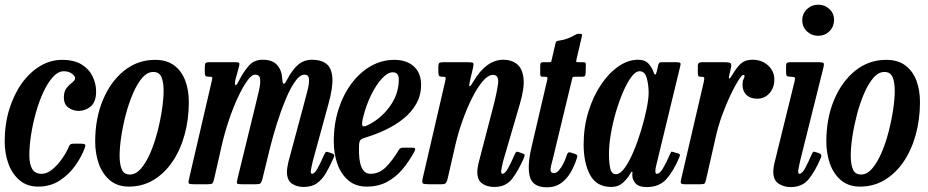

<svg xmlns="http://www.w3.org/2000/svg" viewBox="-22 -785 3952 818"><path d="M387.5 -396Q387.5 -350.5 364.5 -331.5Q341.5 -312.5 313 -312.5Q289.5 -312.5 269.8 -326.2Q250 -340 250 -370.5Q250.5 -397 262.5 -411.2Q274.5 -425.5 286.2 -434.2Q298 -443 298 -452.5Q298 -461.5 283.8 -471.5Q269.5 -481.5 250 -481.5Q226 -481.5 204 -457.5Q182 -433.5 163.5 -394.2Q145 -355 131.5 -307.2Q118 -259.5 110.5 -211.5Q103 -163.5 103 -123Q103 -85.5 115.2 -65Q127.5 -44.5 155.5 -44.5Q179 -44.5 202.5 -64.5Q226 -84.5 244.5 -111.8Q263 -139 271.5 -160.5Q274.5 -168 278.8 -170.5Q283 -173 295 -173H320Q335 -173 339.2 -170Q343.5 -167 339.5 -156Q327 -120 300.2 -81.5Q273.5 -43 233.5 -16.5Q193.5 10 140.5 10Q93.5 10 61.8 -16.8Q30 -43.5 14 -87.2Q-2 -131 -2 -182Q-2 -256 17.5 -319.2Q37 -382.5 70.8 -429.8Q104.5 -477 148.8 -503.5Q193 -530 242.5 -530Q294.5 -530 326.5 -509.8Q358.5 -489.5 373 -458.5Q387.5 -427.5 387.5 -396Z M383.5 -182Q383.5 -280.5 416.5 -359.2Q449.5 -438 507 -484Q564.5 -530 638.5 -530Q689 -530 720.8 -505.8Q752.5 -481.5 767.5 -441Q782.5 -400.5 782.5 -350.5Q782.5 -276.5 764.5 -211.2Q746.5 -146 712.8 -96.2Q679 -46.5 632 -18.2Q585 10 527 10Q478.5 10 446.5 -16.8Q414.5 -43.5 399 -87.2Q383.5 -131 383.5 -182ZM487.5 -121.5Q487.5 -85.5 496.8 -63.5Q506 -41.5 531.5 -41.5Q557 -41.5 579 -67.2Q601 -93 618.8 -134.5Q636.5 -176 649 -224.2Q661.5 -272.5 668.2 -318.5Q675 -364.5 675 -398.5Q675 -434.5 665.8 -456.5Q656.5 -478.5 631 -478.5Q605.5 -478.5 583.5 -452.8Q561.5 -427 543.8 -385.2Q526 -343.5 513.5 -295.2Q501 -247 494.2 -201Q487.5 -155 487.5 -121.5Z M870 -520H976Q992 -520 995.8 -518.2Q999.5 -516.5 996.5 -502.5L981.5 -447.5Q976.5 -425 981 -422.2Q985.5 -419.5 997 -443Q1013 -475 1036 -502.8Q1059 -530.5 1097 -530.5Q1139.5 -530.5 1159.2 -507.5Q1179 -484.5 1180.5 -448Q1182 -428.5 1186.8 -427.8Q1191.5 -427 1201.5 -446.5Q1223 -487.5 1247.8 -509Q1272.5 -530.5 1308 -530.5Q1346 -530.5 1368.5 -513Q1391 -495.5 1394 -454Q1397 -412.5 1377 -341L1311 -100Q1309 -92.5 1305.5 -76Q1302 -59.5 1302 -56Q1302 -44.5 1307.5 -44.5Q1318.5 -44.5 1331.2 -68Q1344 -91.5 1360 -128Q1363.5 -135 1366.5 -137.2Q1369.5 -139.5 1377.5 -136.5L1392.5 -131.5Q1400.5 -128.5 1401.8 -125.5Q1403 -122.5 1400 -114Q1383.5 -76.5 1367 -48.2Q1350.5 -20 1328.2 -4.2Q1306 11.5 1271.5 11.5Q1241.5 11.5 1221 -3.2Q1200.5 -18 1200.5 -53Q1200.5 -61 1202.5 -73.8Q1204.5 -86.5 1207 -96.5L1269 -327Q1280 -367.5 1288 -399Q1296 -430.5 1294.5 -448.8Q1293 -467 1275 -467Q1256 -467 1235.5 -438.2Q1215 -409.5 1195.5 -363Q1176 -316.5 1158.8 -262Q1141.5 -207.5 1128.5 -155.5L1095.5 -20.5Q1092 -8 1087.8 -4Q1083.5 0 1067.5 0H1011Q989 0 987.5 -4.2Q986 -8.5 990.5 -26L1065 -331Q1075 -370.5 1081.8 -401.2Q1088.5 -432 1086 -449.5Q1083.5 -467 1065 -467Q1050 -467 1030.8 -440Q1011.5 -413 991 -369Q970.5 -325 952.8 -272Q935 -219 923 -166.5L890 -21.5Q886.5 -8 883 -4Q879.5 0 862 0H806Q783 0 781.5 -5Q780 -10 784.5 -28L879 -434.5Q882.5 -450 882.5 -454Q882.5 -458 874 -458H872Q859 -458 854.8 -460.8Q850.5 -463.5 850.5 -477.5V-497Q850.5 -511 853.2 -515.5Q856 -520 870 -520Z M1400 -182Q1400 -257 1420.5 -320.2Q1441 -383.5 1476.8 -430.8Q1512.5 -478 1559 -504Q1605.5 -530 1657.5 -530Q1710.5 -530 1741.2 -502Q1772 -474 1772 -423.5Q1772 -378.5 1751.2 -342.2Q1730.5 -306 1695.5 -278.2Q1660.5 -250.5 1618.2 -230.8Q1576 -211 1533 -198.5Q1518 -194 1512.8 -187.2Q1507.5 -180.5 1507.5 -159Q1504 -44.5 1556.5 -44.5Q1594 -44.5 1623 -74Q1652 -103.5 1676.5 -145.5Q1680.5 -152.5 1685.2 -154.2Q1690 -156 1701 -156H1727.5Q1743 -156 1746 -152.8Q1749 -149.5 1742.5 -137.5Q1721.5 -98.5 1693.5 -64.8Q1665.5 -31 1627.8 -10.5Q1590 10 1540.5 10Q1493 10 1461.8 -16.8Q1430.5 -43.5 1415.2 -87.2Q1400 -131 1400 -182ZM1540 -249.5Q1598.5 -276.5 1637.5 -329.8Q1676.5 -383 1677 -444Q1678 -477 1651 -477Q1630 -477 1605.2 -450.5Q1580.5 -424 1558.8 -379.5Q1537 -335 1524 -281Q1519.5 -262.5 1521.2 -252.5Q1523 -242.5 1540 -249.5Z M1866 -520H1971Q1990.5 -520 1993.8 -516.5Q1997 -513 1993.5 -497L1980.5 -441.5Q1975 -416.5 1979.2 -417Q1983.5 -417.5 1996 -439.5Q2050 -530.5 2123 -530.5Q2156.5 -530.5 2179.8 -512.5Q2203 -494.5 2208.2 -453Q2213.5 -411.5 2192.5 -341L2122 -100Q2120 -93 2116.5 -76.2Q2113 -59.5 2113 -56Q2113 -44.5 2118.5 -44.5Q2129.5 -44.5 2142.2 -67.5Q2155 -90.5 2171 -127.5Q2174.5 -135 2177.5 -137.5Q2180.5 -140 2188 -137L2205 -131Q2212 -128.5 2213 -125Q2214 -121.5 2210.5 -113Q2186 -57 2159.5 -22.8Q2133 11.5 2084.5 11.5Q2052.5 11.5 2032 -3.2Q2011.5 -18 2011.5 -53Q2011.5 -61 2013.5 -73.8Q2015.5 -86.5 2018.5 -96.5L2078.5 -327Q2094.5 -388.5 2099.8 -427.2Q2105 -466 2078.5 -466Q2057.5 -466 2034.2 -438.5Q2011 -411 1988.8 -366.5Q1966.5 -322 1948 -269.5Q1929.5 -217 1918 -167L1885.5 -25.5Q1882.5 -12.5 1878.5 -6.2Q1874.5 0 1858 0H1806Q1783.5 0 1779.2 -4Q1775 -8 1779 -26L1875 -440Q1878 -453 1875.8 -455.5Q1873.5 -458 1867 -458H1862.5Q1850.5 -458 1848 -462.8Q1845.5 -467.5 1845.5 -480.5V-499Q1845.5 -512.5 1849 -516.2Q1852.5 -520 1866 -520Z M2293.5 -520H2316Q2325 -520 2326.2 -522.5Q2327.5 -525 2329 -532.5L2344 -597.5Q2346.5 -607.5 2349.2 -609Q2352 -610.5 2362.5 -612.5Q2381.5 -615 2397.5 -621.5Q2413.5 -628 2423 -633.5Q2431 -638 2434.5 -639.5Q2438 -641 2447 -641Q2455 -641 2456.8 -639Q2458.5 -637 2457 -630L2434 -531.5Q2432.5 -524 2432.8 -522Q2433 -520 2441.5 -520H2460.5Q2470 -520 2472 -517.5Q2474 -515 2474 -503.5L2473 -474Q2472.5 -462.5 2469 -460.2Q2465.5 -458 2455.5 -458H2426.5Q2419.5 -458 2418 -456Q2416.5 -454 2415 -447L2334 -111Q2330 -95.5 2326.2 -80.8Q2322.5 -66 2324.2 -56.8Q2326 -47.5 2339 -47.5Q2348.5 -47.5 2359 -59.2Q2369.5 -71 2378.2 -88.2Q2387 -105.5 2392 -122Q2394.5 -130 2397.8 -133.8Q2401 -137.5 2410 -135L2428.5 -129Q2436 -126 2437.2 -122.8Q2438.5 -119.5 2435 -109Q2425 -77.5 2408.8 -49.8Q2392.5 -22 2367.8 -4.5Q2343 13 2308.5 13Q2249 13 2236 -30Q2223 -73 2242 -156L2309.5 -445Q2311.5 -453 2309.8 -455.5Q2308 -458 2298.5 -458H2290Q2283 -458 2281.2 -461.5Q2279.5 -465 2279.5 -473V-504Q2279.5 -513.5 2282 -516.8Q2284.5 -520 2293.5 -520Z M2872 -114.5Q2848 -57 2817.5 -22.5Q2787 12 2733.5 12Q2700 12 2686.2 -3.2Q2672.5 -18.5 2672 -36Q2671.5 -40 2672 -42.2Q2672.5 -44.5 2672.5 -48.5Q2672.5 -60.5 2664.5 -47.5Q2653.5 -26.5 2633 -7.5Q2612.5 11.5 2582.5 11.5Q2519.5 11.5 2492 -39.8Q2464.5 -91 2464.5 -169.5Q2464.5 -243.5 2484.8 -309Q2505 -374.5 2538.5 -424.2Q2572 -474 2613 -502.2Q2654 -530.5 2696 -530.5Q2726.5 -530.5 2741.5 -513.2Q2756.5 -496 2761.5 -480Q2770 -454.5 2776 -480L2782 -506.5Q2783.5 -513.5 2786.5 -516.8Q2789.5 -520 2798 -520H2858.5Q2874 -520 2876.5 -516.2Q2879 -512.5 2875.5 -500.5L2773 -77Q2770 -65 2770 -56Q2770 -44.5 2776.5 -44.5Q2788.5 -44.5 2802.2 -67.2Q2816 -90 2833 -129Q2836 -136 2837.5 -138Q2839 -140 2847.5 -137L2866.5 -131.5Q2873.5 -129 2874.5 -125.8Q2875.5 -122.5 2872 -114.5ZM2741.5 -390Q2741.5 -422.5 2733.5 -452Q2725.5 -481.5 2703 -481.5Q2686 -481.5 2668 -457.5Q2650 -433.5 2633 -394.2Q2616 -355 2602.2 -308.2Q2588.5 -261.5 2580.5 -214.8Q2572.5 -168 2572.5 -130Q2572.5 -91 2578 -67Q2583.5 -43 2602.5 -43Q2620.5 -43 2640 -70.2Q2659.5 -97.5 2677.5 -140.5Q2695.5 -183.5 2710 -231.5Q2724.5 -279.5 2733 -322Q2741.5 -364.5 2741.5 -390Z M2969 -520H3066Q3084 -520 3089.8 -516.2Q3095.5 -512.5 3092.5 -498L3086 -469Q3081 -448.5 3085.2 -450.2Q3089.5 -452 3098.5 -467Q3117 -498.5 3135 -514.5Q3153 -530.5 3183 -530.5Q3224 -530.5 3250.5 -506Q3277 -481.5 3277 -446.5Q3277 -411 3256.2 -387.8Q3235.5 -364.5 3204.5 -364.5Q3174.5 -364.5 3157.8 -381Q3141 -397.5 3141.5 -425Q3141.5 -440.5 3145.8 -447.8Q3150 -455 3150 -461Q3150 -466 3144.5 -466Q3138.5 -466 3123.5 -442.2Q3108.5 -418.5 3090.2 -380Q3072 -341.5 3055.2 -296Q3038.5 -250.5 3028.5 -206.5L2986 -19.5Q2983 -7 2980 -3.5Q2977 0 2961 0H2897Q2881 0 2879 -4.8Q2877 -9.5 2880 -21.5L2976 -434.5Q2979.5 -450.5 2978 -454.2Q2976.5 -458 2965 -458H2963.5Q2954.5 -458 2952.8 -462.2Q2951 -466.5 2951 -479.5V-505.5Q2951 -520 2969 -520Z M3396 -698.5Q3396 -727 3416 -746Q3436 -765 3464 -765Q3492 -765 3512 -746Q3532 -727 3531.5 -698.5Q3530.5 -670 3511.2 -651.2Q3492 -632.5 3464 -632.5Q3436 -632.5 3416 -651.2Q3396 -670 3396 -698.5ZM3485.5 -494.5 3387 -100Q3385.5 -93.5 3382 -76.5Q3378.5 -59.5 3378.5 -56Q3378.5 -44.5 3383.5 -44.5Q3395 -44.5 3407.8 -67.8Q3420.5 -91 3436.5 -128Q3439.5 -135.5 3442.5 -137.8Q3445.5 -140 3453.5 -137L3469.5 -131.5Q3481 -127 3475.5 -113.5Q3450.5 -54.5 3423 -21.2Q3395.5 12 3346.5 12Q3317.5 12 3295 -2.8Q3272.5 -17.5 3272.5 -53.5Q3272.5 -62 3274.5 -75.2Q3276.5 -88.5 3279.5 -98.5L3363.5 -439.5Q3366.5 -451 3363.8 -454.5Q3361 -458 3348.5 -458H3347.5Q3334 -458 3330.5 -461.5Q3327 -465 3327 -478V-503.5Q3327 -514.5 3331.2 -517.2Q3335.5 -520 3345.5 -520H3464.5Q3484 -520 3487 -515.8Q3490 -511.5 3485.5 -494.5Z M3498.5 -182Q3498.5 -280.5 3531.5 -359.2Q3564.5 -438 3622 -484Q3679.5 -530 3753.5 -530Q3804 -530 3835.8 -505.8Q3867.5 -481.5 3882.5 -441Q3897.5 -400.5 3897.5 -350.5Q3897.5 -276.5 3879.5 -211.2Q3861.5 -146 3827.8 -96.2Q3794 -46.5 3747 -18.2Q3700 10 3642 10Q3593.5 10 3561.5 -16.8Q3529.5 -43.5 3514 -87.2Q3498.5 -131 3498.5 -182ZM3602.5 -121.5Q3602.5 -85.5 3611.8 -63.5Q3621 -41.5 3646.5 -41.5Q3672 -41.5 3694 -67.2Q3716 -93 3733.8 -134.5Q3751.5 -176 3764 -224.2Q3776.5 -272.5 3783.2 -318.5Q3790 -364.5 3790 -398.5Q3790 -434.5 3780.8 -456.5Q3771.5 -478.5 3746 -478.5Q3720.5 -478.5 3698.5 -452.8Q3676.5 -427 3658.8 -385.2Q3641 -343.5 3628.5 -295.2Q3616 -247 3609.2 -201Q3602.5 -155 3602.5 -121.5Z"/></svg>

Font: Besley* Condensed Medium
Style: Italic
Weight: 500
Width: 3
Italic angle: -13°
Designer: Owen Earl
Foundry: indestructible type*
Version: Version 3.000; ttfautohint (v1.8.3)